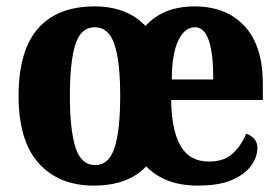

<svg xmlns="http://www.w3.org/2000/svg" viewBox="-20 -569 874 599"><path d="M272 10Q164 10 101 -59.5Q38 -129 38 -270Q38 -411 98.5 -480Q159 -549 275 -549Q376 -549 434 -488Q489 -549 587 -549Q686 -549 743 -487.5Q800 -426 800 -308V-257H514Q515 -164 543 -114.5Q571 -65 632 -65Q679 -65 706 -90Q733 -115 748 -152Q763 -147 773 -136Q783 -125 783 -107Q783 -79 763.5 -52Q744 -25 703.5 -7.5Q663 10 598 10Q544 10 504 -5.5Q464 -21 436 -50Q380 10 272 10ZM277 -54Q320 -54 337.5 -108.5Q355 -163 355 -270Q355 -377 337 -430.5Q319 -484 276 -484Q232 -484 215 -430Q198 -376 198 -270Q198 -164 215.5 -109Q233 -54 277 -54ZM645 -321Q646 -398 632 -441Q618 -484 588 -484Q556 -484 536 -442Q516 -400 516 -321Z"/></svg>

Font: Noto Serif Ethiopic Condensed ExtraBold
Style: Regular
Weight: 800
Width: 3
Designer: Monotype Design Team
Foundry: Monotype Imaging Inc.
Version: Version 2.102; ttfautohint (v1.8.4.7-5d5b)